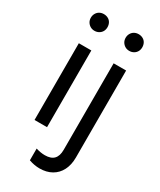

<svg xmlns="http://www.w3.org/2000/svg" viewBox="-234 -793 908 1092"><g transform="rotate(30 220.5 -247.5)"><path d="M65.4 -503.9H147.5V0H65.4ZM51.8 -664.1Q51.8 -679.7 59.1 -692.4Q66.4 -705.1 78.6 -711.9Q90.8 -718.8 106.4 -718.8Q122.1 -718.8 134.8 -711.9Q147.5 -705.1 154.3 -692.4Q161.1 -679.7 161.1 -664.1Q161.1 -648.4 154.3 -636.2Q147.5 -624 134.8 -616.7Q122.1 -609.4 106.4 -609.4Q90.8 -609.4 78.6 -616.7Q66.4 -624 59.1 -636.2Q51.8 -648.4 51.8 -664.1ZM157.2 211.9V134.8Q188.5 144.5 215.8 144.5Q255.9 144.5 274.9 124.5Q293.9 104.5 293.9 64.5V-503.9H376V67.4Q376 115.2 357.9 150.9Q339.8 186.5 306.2 205.6Q272.5 224.6 227.5 224.6Q192.4 224.6 157.2 211.9ZM280.3 -664.1Q280.3 -679.7 287.6 -692.4Q294.9 -705.1 307.1 -711.9Q319.3 -718.8 335 -718.8Q350.6 -718.8 363.3 -711.9Q376 -705.1 382.8 -692.4Q389.6 -679.7 389.6 -664.1Q389.6 -648.4 382.8 -636.2Q376 -624 363.3 -616.7Q350.6 -609.4 335 -609.4Q319.3 -609.4 307.1 -616.7Q294.9 -624 287.6 -636.2Q280.3 -648.4 280.3 -664.1Z"/></g></svg>

Font: Wanted Sans Std Variable
Style: Regular
Weight: 400
Designer: Original Design by Kil Hyung-jin and Kang Hanbin, Wanted Lab, Inc;
Foundry: Wanted Lab, Inc.
Version: Version 1.003;Glyphs 3.2 (3227)